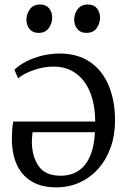

<svg xmlns="http://www.w3.org/2000/svg" viewBox="-20 -800 548 832"><path d="M223 12Q135 12 85.2 -38.8Q35.5 -89.5 31.5 -186Q31.5 -214.5 32.8 -235.8Q34 -257 37.5 -273.5H392.5Q392.5 -324 381.2 -367.5Q370 -411 347.2 -443.2Q324.5 -475.5 290.5 -493.5Q256.5 -511.5 212 -511.5Q169.5 -511.5 125.8 -496.2Q82 -481 58.5 -460.5L42.5 -497.5Q61.5 -517 93 -533.2Q124.5 -549.5 162 -558.8Q199.5 -568 238 -568Q317 -568 370.5 -531.2Q424 -494.5 451.2 -428.8Q478.5 -363 478.5 -278Q478.5 -213.5 459.2 -160.2Q440 -107 405.5 -68.5Q371 -30 324.5 -9Q278 12 223 12ZM243 -38.5Q273 -38.5 298.8 -48.8Q324.5 -59 344.2 -81Q364 -103 376.2 -139Q388.5 -175 391.5 -227H121Q119.5 -216.5 118.8 -201.8Q118 -187 118 -183Q119 -121 147.8 -79.8Q176.5 -38.5 243 -38.5ZM146.5 -657.5Q122 -657.5 108.2 -674Q94.5 -690.5 94.5 -715Q94.5 -739.5 109.5 -760Q124.5 -780.5 153.5 -780.5H154.5Q179.5 -780.5 192.8 -764Q206 -747.5 206 -723Q206 -698.5 191.2 -678Q176.5 -657.5 147.5 -657.5ZM353.5 -657.5Q329 -657.5 315.2 -674Q301.5 -690.5 301.5 -715Q301.5 -739.5 316.5 -760Q331.5 -780.5 360.5 -780.5H361.5Q386.5 -780.5 400 -764Q413.5 -747.5 413.5 -723Q413.5 -698.5 398.8 -678Q384 -657.5 354.5 -657.5Z"/></svg>

Font: Merriweather 20pt Light
Style: Regular
Weight: 300
Version: Version 2.100